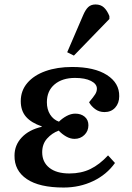

<svg xmlns="http://www.w3.org/2000/svg" viewBox="-20 -826 593 860"><path d="M265 14Q156 14 100 -24Q44 -62 45 -129Q45 -176 77.5 -210.5Q110 -245 167 -258V-260Q120 -276 96.5 -303Q73 -330 73 -373Q73 -420 102.5 -454.5Q132 -489 184 -507.5Q236 -526 303 -526Q403 -526 459 -490Q515 -454 514 -395Q514 -364 496 -344Q478 -324 448 -324Q424 -324 406 -337.5Q388 -351 379 -368Q399 -392 406.5 -404Q414 -416 414 -429Q414 -450 387.5 -463.5Q361 -477 316 -477Q259 -477 224.5 -448Q190 -419 190 -368Q190 -336 204.5 -313Q219 -290 244 -281Q259 -296 278.5 -306.5Q298 -317 317 -317Q343 -317 359.5 -303Q376 -289 376 -265Q376 -239 358 -221.5Q340 -204 314 -204Q295 -204 276.5 -214.5Q258 -225 243 -241Q213 -230 191 -205.5Q169 -181 169 -144Q169 -100 201 -74.5Q233 -49 291 -49Q344 -49 385 -69Q426 -89 464 -130L495 -96Q458 -44 397.5 -15Q337 14 265 14ZM311 -577 281 -592 352 -757Q363 -783 375.5 -794.5Q388 -806 408 -806Q431 -806 445.5 -792.5Q460 -779 470 -754V-741Z"/></svg>

Font: Literata 36pt SemiBold
Style: Italic
Weight: 600
Italic angle: -2°
Designer: Latin by Veronika Burian and Jose Scaglione. Greek by Irene Vlachou. Cyrillic by Vera Evstafieva
Foundry: TypeTogether
Version: Version 3.002